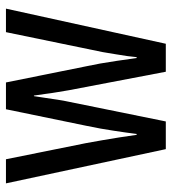

<svg xmlns="http://www.w3.org/2000/svg" viewBox="14 -591 577 645"><g transform="rotate(-90 302.5 -268.5)"><path d="M322 -325Q319 -344 315.5 -364Q312 -384 309.5 -404.5Q307 -425 304 -443H302Q299 -424 296 -403.5Q293 -383 290 -363Q287 -343 283 -325L217 0H124L9 -537H90L144 -269Q149 -242 154 -213Q159 -184 163.5 -155.5Q168 -127 172 -98H175Q177 -116 180 -135.5Q183 -155 186 -176Q189 -197 193 -219Q197 -241 202 -265L258 -537H348L403 -264Q407 -246 411.5 -221Q416 -196 420.5 -165Q425 -134 430 -98H433Q434 -111 436.5 -128.5Q439 -146 442.5 -167Q446 -188 450 -212L517 -537H596L478 0H384Z"/></g></svg>

Font: Noto Sans Devanagari ExtraCondensed
Style: Regular
Weight: 400
Width: 2
Designer: Jelle Bosma - Monotype Design Team
Foundry: Monotype Imaging Inc.
Version: Version 2.006